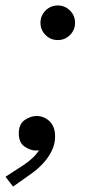

<svg xmlns="http://www.w3.org/2000/svg" viewBox="-50 -545 325 705"><path d="M162.1 -397.9Q135.7 -397.9 117.2 -416.5Q98.6 -435.1 98.6 -461.4Q98.6 -487.8 117.2 -506.3Q135.7 -524.9 162.1 -524.9Q188.5 -524.9 207 -506.3Q225.6 -487.8 225.6 -461.4Q225.6 -435.1 207 -416.5Q188.5 -397.9 162.1 -397.9ZM-2 140.1 -29.8 104 35.2 62Q55.2 48.8 70.8 33.9Q86.4 19 95.2 3.2Q104 -12.7 104 -27.8H123Q118.2 -12.2 109.1 -2.2Q100.1 7.8 82 7.8Q62 7.8 40.5 -6.6Q19 -21 19 -55.2Q19 -89.8 41 -104.5Q63 -119.1 84 -119.1Q111.8 -119.1 132.1 -99.6Q152.3 -80.1 152.3 -43.9Q152.3 -16.1 139.9 9Q127.4 34.2 107.7 55.4Q87.9 76.7 64.9 92.8Z"/></svg>

Font: Reddit Sans
Style: Italic
Weight: 400
Italic angle: -11.25°
Designer: Stephen Hutchings
Version: Version 1.013